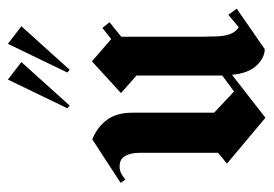

<svg xmlns="http://www.w3.org/2000/svg" viewBox="-121 -551 676 474"><g transform="rotate(-90 217.0 -314.0)"><path d="M193.3 -480 186.7 -485.8 257.5 -632.5 300.8 -599.2ZM281.7 -480 275 -485.8 345.8 -632.5 389.2 -599.2ZM163.3 3.3 50 -91.7 76.7 -113.3V-309.2Q76.7 -328.3 69.2 -342.5Q61.7 -356.7 43.3 -356.7Q32.5 -356.7 24.6 -352.1Q16.7 -347.5 10.8 -342.5L2.5 -354.2L110 -424.2Q139.2 -412.5 157.5 -388.8Q175.8 -365 175.8 -324.2V-123.3L228.3 -74.2L267.5 -103.3V-143.3V-315L224.2 -353.3L302.5 -425L357.5 -377.5L385 -399.2L399.2 -381.7L363.3 -352.5V-154.2L364.2 -120Q364.2 -100.8 369.2 -85.8Q374.2 -70.8 386.7 -62.5L417.5 -88.3L432.5 -67.5L332.5 1.7Q310 0.8 291.7 -19.2Q273.3 -39.2 269.2 -79.2Z"/></g></svg>

Font: Manufacturing Consent
Style: Regular
Weight: 400
Version: Version 3.000; ttfautohint (v1.8.4.7-5d5b)